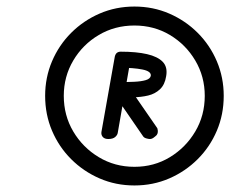

<svg xmlns="http://www.w3.org/2000/svg" viewBox="-20 -910 724 587"><path d="M311 -485Q300 -485 294.5 -491Q289 -497 290 -506L331 -737Q333 -745 337.5 -748.5Q342 -752 349 -752Q358 -752 370 -747.5Q382 -743 380 -733L340 -504Q339 -497 332 -491Q325 -485 311 -485ZM438 -485Q434 -485 427 -487Q420 -489 417 -494L322 -632L385 -628L461 -518Q465 -505 459 -497Q455 -493 449.5 -489Q444 -485 438 -485ZM337 -612 342 -659Q369 -659 390.5 -660Q412 -661 425.5 -665Q439 -669 441 -678Q443 -692 415.5 -697.5Q388 -703 345 -703L349 -752Q397 -752 429.5 -744.5Q462 -737 477.5 -721Q493 -705 488 -677Q484 -651 469 -637Q454 -623 433 -618Q412 -613 387 -612.5Q362 -612 337 -612ZM391 -343Q334 -343 284.5 -364.5Q235 -386 197.5 -423.5Q160 -461 139 -510.5Q118 -560 118 -617Q118 -673 139 -722.5Q160 -772 197.5 -809.5Q235 -847 284.5 -868.5Q334 -890 391 -890Q448 -890 497.5 -868.5Q547 -847 584.5 -809.5Q622 -772 643 -722.5Q664 -673 664 -617Q664 -560 643 -510.5Q622 -461 584.5 -423.5Q547 -386 497.5 -364.5Q448 -343 391 -343ZM391 -400Q451 -400 499.5 -429.5Q548 -459 577 -508Q606 -557 606 -617Q606 -676 577 -725Q548 -774 499.5 -803Q451 -832 391 -832Q331 -832 282 -803Q233 -774 204 -725Q175 -676 175 -617Q175 -557 204 -508Q233 -459 282 -429.5Q331 -400 391 -400Z"/></svg>

Font: Edu QLD Beginner
Style: Regular
Weight: 400
Designer: Tina and Corey Anderson
Foundry: Google for Education
Version: Version 1.003